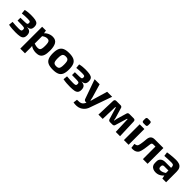

<svg xmlns="http://www.w3.org/2000/svg" viewBox="381 -2377 4248 4248"><g transform="rotate(45 2504.5 -253.0)"><path d="M217 -505Q304 -505 357.5 -495Q411 -485 435.5 -456.5Q460 -428 460 -371Q460 -315 435.5 -288Q411 -261 353 -256V-252Q421 -248 449.5 -216Q478 -184 478 -123Q478 -66 453.5 -37Q429 -8 378.5 1.5Q328 11 250 11Q197 11 141.5 7Q86 3 30 -8L40 -108Q89 -103 142 -100.5Q195 -98 240 -98Q291 -98 309 -108Q327 -118 327 -151Q327 -173 319.5 -184Q312 -195 293 -199Q274 -203 240 -204L98 -206V-295L239 -298Q269 -298 285.5 -302Q302 -306 308.5 -316.5Q315 -327 315 -347Q315 -368 307 -377.5Q299 -387 279.5 -390.5Q260 -394 224 -394Q179 -394 134 -391.5Q89 -389 53 -384L43 -484Q91 -497 138 -501Q185 -505 217 -505Z M903 -506Q997 -506 1037 -438Q1077 -370 1077 -243Q1077 -144 1056 -88.5Q1035 -33 993.5 -10Q952 13 890 13Q838 13 789.5 -2Q741 -17 705 -52L714 -118Q748 -108 775 -100.5Q802 -93 837 -93Q869 -93 888 -104Q907 -115 916 -147.5Q925 -180 925 -242Q925 -303 917 -336Q909 -369 891 -381Q873 -393 844 -393Q811 -393 784 -381Q757 -369 723 -345L704 -413Q724 -440 755.5 -461Q787 -482 825 -494Q863 -506 903 -506ZM698 -494 713 -404 726 -389V-68L721 -56Q724 -26 725.5 6Q727 38 726 70V190H579V-494Z M1415 -507Q1508 -507 1564 -481.5Q1620 -456 1644.5 -399Q1669 -342 1669 -246Q1669 -152 1644.5 -95Q1620 -38 1564 -13Q1508 12 1415 12Q1322 12 1266 -13Q1210 -38 1185 -95Q1160 -152 1160 -246Q1160 -342 1185 -399Q1210 -456 1266 -481.5Q1322 -507 1415 -507ZM1415 -400Q1377 -400 1355 -387Q1333 -374 1324 -341Q1315 -308 1315 -246Q1315 -186 1324 -153Q1333 -120 1355 -107.5Q1377 -95 1415 -95Q1454 -95 1475.5 -107.5Q1497 -120 1506 -153Q1515 -186 1515 -246Q1515 -308 1506 -341Q1497 -374 1475.5 -387Q1454 -400 1415 -400Z M1921 -505Q2008 -505 2061.5 -495Q2115 -485 2139.5 -456.5Q2164 -428 2164 -371Q2164 -315 2139.5 -288Q2115 -261 2057 -256V-252Q2125 -248 2153.5 -216Q2182 -184 2182 -123Q2182 -66 2157.5 -37Q2133 -8 2082.5 1.5Q2032 11 1954 11Q1901 11 1845.5 7Q1790 3 1734 -8L1744 -108Q1793 -103 1846 -100.5Q1899 -98 1944 -98Q1995 -98 2013 -108Q2031 -118 2031 -151Q2031 -173 2023.5 -184Q2016 -195 1997 -199Q1978 -203 1944 -204L1802 -206V-295L1943 -298Q1973 -298 1989.5 -302Q2006 -306 2012.5 -316.5Q2019 -327 2019 -347Q2019 -368 2011 -377.5Q2003 -387 1983.5 -390.5Q1964 -394 1928 -394Q1883 -394 1838 -391.5Q1793 -389 1757 -384L1747 -484Q1795 -497 1842 -501Q1889 -505 1921 -505Z M2770 -494 2593 6Q2579 53 2557.5 86.5Q2536 120 2509 143.5Q2482 167 2448 183Q2406 203 2356 205.5Q2306 208 2254 199L2266 103Q2309 104 2342 99.5Q2375 95 2399 81Q2418 69 2434 46.5Q2450 24 2460 -2L2487 -66Q2497 -89 2505 -120Q2513 -151 2519 -174L2613 -494ZM2378 -494 2472 -174Q2476 -155 2480 -136Q2484 -117 2487 -98H2514L2467 0H2431Q2414 0 2401 -10Q2388 -20 2383 -36L2221 -494Z M3443 -494Q3493 -494 3494 -442L3510 0H3376L3361 -385H3347L3264 -109Q3260 -87 3246 -75Q3232 -63 3208 -63H3134Q3110 -63 3096 -75Q3082 -87 3077 -109L2994 -385H2980L2968 0H2834L2849 -442Q2850 -494 2901 -494H3031Q3054 -494 3068 -482.5Q3082 -471 3086 -447L3151 -229Q3157 -211 3160 -193Q3163 -175 3165 -156H3176Q3180 -176 3182.5 -193.5Q3185 -211 3190 -229L3254 -447Q3263 -494 3310 -494Z M3778 -494V0H3631V-494ZM3737 -712Q3780 -712 3780 -668V-614Q3780 -570 3737 -570H3672Q3629 -570 3629 -614V-668Q3629 -712 3672 -712Z M4360 -494V-392H4160Q4135 -392 4123 -381Q4111 -370 4108 -344Q4103 -304 4097.5 -262Q4092 -220 4086 -182.5Q4080 -145 4072 -118Q4061 -66 4031.5 -37Q4002 -8 3960.5 1Q3919 10 3870 5L3855 -104Q3879 -109 3895.5 -114Q3912 -119 3923 -129Q3934 -139 3940 -158Q3946 -175 3950.5 -198.5Q3955 -222 3959 -250.5Q3963 -279 3966 -309.5Q3969 -340 3972 -372Q3978 -432 4010 -463Q4042 -494 4104 -494ZM4373 -494V0H4226V-494Z M4758 -507Q4821 -507 4863.5 -490.5Q4906 -474 4928.5 -434.5Q4951 -395 4951 -327V0H4834L4813 -107L4803 -122V-327Q4802 -363 4786 -378.5Q4770 -394 4724 -394Q4685 -394 4628 -391.5Q4571 -389 4511 -385L4498 -483Q4534 -490 4580.5 -495Q4627 -500 4674 -503.5Q4721 -507 4758 -507ZM4890 -304 4889 -221H4670Q4643 -220 4631 -207Q4619 -194 4619 -172V-148Q4619 -123 4633.5 -109.5Q4648 -96 4678 -96Q4704 -96 4734.5 -107Q4765 -118 4795 -138Q4825 -158 4849 -185V-121Q4840 -106 4822.5 -83.5Q4805 -61 4778 -39.5Q4751 -18 4714.5 -3.5Q4678 11 4632 11Q4588 11 4551.5 -4.5Q4515 -20 4494.5 -51Q4474 -82 4474 -128V-179Q4474 -238 4514 -271Q4554 -304 4624 -304Z"/></g></svg>

Font: Exo 2
Style: Bold
Weight: 700
Designer: Natanael Gama
Foundry: Natanael Gama
Version: Version 2.010